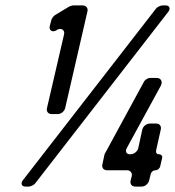

<svg xmlns="http://www.w3.org/2000/svg" viewBox="-20 -687 645 707"><path d="M170 -267H193C205 -267 217 -277 220 -289L302 -645C305 -657 297 -667 285 -667H248C246 -667 237 -664 235 -663L182 -631C177 -628 170 -618 169 -613L163 -590C160 -575 173 -567 187 -575C202 -587 220 -578 216 -561L153 -289C150 -277 157 -267 170 -267ZM73 0H86C93 0 105 -6 109 -11L600 -644C609 -655 604 -667 591 -667H578C571 -667 559 -661 555 -656L64 -23C55 -12 60 0 73 0ZM478 0H502C514 0 526 -10 529 -22L535 -46C537 -54 544 -60 552 -60C560 -60 568 -66 570 -75L577 -105C579 -113 573 -119 565 -119C557 -119 553 -125 555 -134L572 -210C575 -222 568 -232 556 -232H532C519 -232 507 -222 504 -210L489 -141C486 -129 473 -119 461 -119H458C445 -119 440 -130 447 -142L572 -371C580 -386 573 -400 557 -400H533C524 -400 513 -393 509 -384L365 -119L357 -82C354 -70 361 -60 374 -60H448C460 -60 468 -50 465 -38L461 -22C458 -10 465 0 478 0Z"/></svg>

Font: DIN Rundschrift
Style: EngKursiv
Weight: 400
Width: 3
Version: Version 1.027